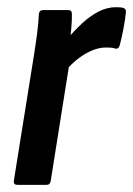

<svg xmlns="http://www.w3.org/2000/svg" viewBox="-20 -520 374 540"><path d="M29.3 0Q17.5 0 18.9 -11.4L75.9 -367.4Q81.5 -402.4 84.9 -430.1Q88.3 -457.8 89.3 -479.8Q90.1 -491.7 101.3 -491.7H171.8Q182.2 -491.7 182.2 -480.4Q182.6 -462.4 180.3 -437.7Q178 -413.1 175.4 -394.9L178.5 -362.6L122.7 -11.4Q120.9 0 110.7 0ZM163.4 -319.6 171.4 -413.1Q190.4 -435.3 211.9 -455.2Q233.4 -475.1 257.2 -487.4Q281 -499.7 305.6 -499.7Q313.8 -499.7 318.9 -499.2Q324 -498.7 327.4 -497.4Q334.9 -495.2 334.1 -485.6Q332 -464.6 327.3 -439.8Q322.6 -415 316.8 -392.8Q313.4 -381.2 304.2 -383.4Q298.6 -385.4 292.5 -385.9Q286.4 -386.4 278 -386.4Q259.2 -386.4 239.3 -378.2Q219.4 -370 200 -355.2Q180.6 -340.4 163.4 -319.6Z"/></svg>

Font: Sofia Sans Condensed
Style: Italic
Weight: 400
Italic angle: -9°
Designer: Botio Nikoltchev, Ani Petrova
Foundry: lettersoup
Version: Version 4.101